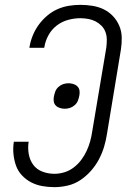

<svg xmlns="http://www.w3.org/2000/svg" viewBox="-20 -763 540 791"><path d="M204 8Q178 8 153.5 3.5Q129 -1 108 -12Q87 -23 70.5 -40.5Q54 -58 46 -80.5Q38 -103 35.5 -128Q33 -153 37 -179H98Q94 -153 98.5 -128Q103 -103 117 -84Q131 -65 154.5 -56Q178 -47 204 -47Q224 -47 244.5 -53Q265 -59 283 -72.5Q301 -86 314.5 -104Q328 -122 337 -141.5Q346 -161 351.5 -181Q357 -201 360 -222L418 -567Q420 -583 420 -599.5Q420 -616 414.5 -631Q409 -646 398 -657Q387 -668 373.5 -675Q360 -682 343.5 -685Q327 -688 311 -688Q286 -688 260.5 -681Q235 -674 214 -658Q193 -642 180 -618.5Q167 -595 163 -570L162 -566H101L102 -572Q106 -595 115.5 -618Q125 -641 140 -661.5Q155 -682 174.5 -698.5Q194 -715 216.5 -725Q239 -735 263 -739Q287 -743 311 -743Q336 -743 361 -739Q386 -735 407.5 -724.5Q429 -714 445.5 -696.5Q462 -679 471.5 -656.5Q481 -634 481.5 -608.5Q482 -583 478 -558L421 -213Q417 -186 409 -159Q401 -132 387.5 -106.5Q374 -81 354.5 -59Q335 -37 311 -21Q287 -5 259 1.5Q231 8 204 8ZM247 -315Q237 -315 227 -318Q217 -321 210 -328Q203 -335 201.5 -345Q200 -355 202 -365Q204 -376 208 -386.5Q212 -397 221 -405Q230 -413 240.5 -416.5Q251 -420 262 -420Q272 -420 282 -417Q292 -414 299 -407Q306 -400 307.5 -390Q309 -380 307 -370Q305 -359 301 -348.5Q297 -338 288 -330Q279 -322 268.5 -318.5Q258 -315 247 -315Z"/></svg>

Font: Iosevka SS18 Light
Style: Italic
Weight: 300
Italic angle: -9°
Monospace: yes
Designer: Belleve Invis
Foundry: Belleve Invis
Version: Version 25.1.1; ttfautohint (v1.8.4)